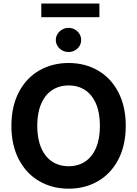

<svg xmlns="http://www.w3.org/2000/svg" viewBox="-20 -1081 793 1110"><path d="M377 9.8Q282.2 9.8 207 -33.7Q131.8 -77.1 88.9 -159.4Q45.9 -241.7 45.9 -353.5Q45.9 -465.8 88.9 -548.1Q131.8 -630.4 207 -673.6Q282.2 -716.8 377 -716.8Q471.2 -716.8 546.1 -673.6Q621.1 -630.4 664.1 -548.1Q707 -465.8 707 -353.5Q707 -241.2 664.1 -158.9Q621.1 -76.7 546.1 -33.4Q471.2 9.8 377 9.8ZM377 -586.9Q321.8 -586.9 281 -559.8Q240.2 -532.7 217.8 -480.2Q195.3 -427.7 195.3 -353.5Q195.3 -279.3 217.8 -226.8Q240.2 -174.3 281 -147.2Q321.8 -120.1 377 -120.1Q432.1 -120.1 472.7 -147.2Q513.2 -174.3 535.4 -226.6Q557.6 -278.8 557.6 -353.5Q557.6 -428.2 535.4 -480.5Q513.2 -532.7 472.7 -559.8Q432.1 -586.9 377 -586.9ZM302.7 -849.6Q302.7 -868.7 312.7 -884.8Q322.8 -900.9 339.6 -910.4Q356.4 -919.9 376 -919.9Q396 -919.9 412.8 -910.4Q429.7 -900.9 439.5 -884.8Q449.2 -868.7 449.2 -849.6Q449.2 -831.1 439.5 -814.9Q429.7 -798.8 412.8 -789.6Q396 -780.3 376 -780.3Q356.4 -780.3 339.6 -789.6Q322.8 -798.8 312.7 -814.9Q302.7 -831.1 302.7 -849.6ZM554.7 -981.4H218.8V-1060.5H554.7Z"/></svg>

Font: Pretendard
Style: Bold
Weight: 700
Designer: Base glyphs from Inter by Rasmus Andersson; Hangeul glyphs from Noto Sans CJK(Source Han Sans) by Jang Soo-young and Kan
Foundry: Kil Hyung-jin
Version: Version 1.309